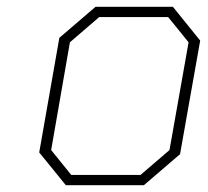

<svg xmlns="http://www.w3.org/2000/svg" viewBox="-20 -543 610 563"><path d="M173 0 95 -96 154 -432 260 -523H487L567 -424L508 -91L402 0ZM189 -30H392L477 -103L533 -419L473 -493H271L185 -419L130 -103Z"/></svg>

Font: Tomorrow ExtraLight
Style: Italic
Weight: 275
Italic angle: -10°
Designer: Tony de Marco, Monica Rizzolli
Foundry: Just in Type
Version: Version 2.002